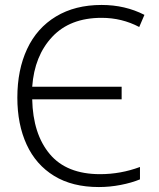

<svg xmlns="http://www.w3.org/2000/svg" viewBox="-20 -745 640 775"><path d="M50 -351Q50 -463 89.5 -547.5Q129 -632 206 -678.5Q283 -725 390 -725Q485 -725 563 -685L542 -636Q472 -673 390 -673Q263 -673 191 -596.5Q119 -520 110 -395H471V-344H110Q113 -204 181 -123Q249 -42 384 -42Q467 -42 545 -71V-21Q511 -7 467 1.5Q423 10 379 10Q272 10 198.5 -35Q125 -80 87.5 -161.5Q50 -243 50 -351Z"/></svg>

Font: Noto Sans Mono UI Light
Style: Regular
Weight: 300
Monospace: yes
Designer: Monotype Design team
Foundry: Monotype Imaging Inc.
Version: Version 1.000